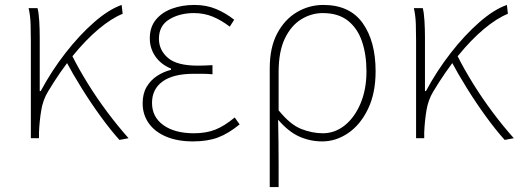

<svg xmlns="http://www.w3.org/2000/svg" viewBox="-20 -560 2102 778"><path d="M105 0V-396Q105 -428 104 -462Q103 -496 96 -527H132Q137 -509 139 -475.5Q141 -442 141 -409V-191H145Q189 -273 245.5 -345.5Q302 -418 361.5 -470Q421 -522 473 -540L477 -504Q432 -486 380 -442.5Q328 -399 275.5 -334.5Q223 -270 174 -188Q154 -155 147 -112.5Q140 -70 138 -24V0ZM464 7Q428 -33 388 -88Q348 -143 311 -202.5Q274 -262 247 -313L273 -333Q299 -281 335.5 -222Q372 -163 415 -105.5Q458 -48 501 0Z M762 13Q699 13 653 -6.5Q607 -26 582.5 -61Q558 -96 558 -141Q558 -181 574.5 -208.5Q591 -236 617.5 -253Q644 -270 673 -277V-282Q632 -299 609.5 -331.5Q587 -364 587 -405Q587 -450 611.5 -480Q636 -510 677 -525Q718 -540 768 -540Q816 -540 855.5 -523.5Q895 -507 929 -480L911 -452Q877 -478 842 -492.5Q807 -507 766 -507Q708 -507 666 -481.5Q624 -456 624 -403Q624 -357 660.5 -325.5Q697 -294 781 -294Q796 -294 808.5 -294.5Q821 -295 841 -296V-259Q818 -261 801 -261Q784 -261 765 -261Q682 -261 639 -230Q596 -199 596 -143Q596 -86 642 -53Q688 -20 766 -20Q815 -20 852 -34.5Q889 -49 931 -84L951 -56Q906 -19 863.5 -3Q821 13 762 13Z M1073 198V-283Q1073 -368 1103.5 -425Q1134 -482 1183.5 -511Q1233 -540 1290 -540Q1397 -540 1449.5 -466.5Q1502 -393 1502 -271Q1502 -182 1471 -118Q1440 -54 1390.5 -20.5Q1341 13 1286 13Q1237 13 1193 -6.5Q1149 -26 1107 -75Q1108 -22 1108.5 19.5Q1109 61 1109 103Q1109 145 1109 198ZM1288 -20Q1337 -20 1377 -52Q1417 -84 1441 -141Q1465 -198 1465 -271Q1465 -338 1447 -391.5Q1429 -445 1390 -476Q1351 -507 1288 -507Q1242 -507 1201 -482Q1160 -457 1134.5 -404.5Q1109 -352 1109 -268V-113Q1156 -55 1200.5 -37.5Q1245 -20 1288 -20Z M1666 0V-396Q1666 -428 1665 -462Q1664 -496 1657 -527H1693Q1698 -509 1700 -475.5Q1702 -442 1702 -409V-191H1706Q1750 -273 1806.5 -345.5Q1863 -418 1922.5 -470Q1982 -522 2034 -540L2038 -504Q1993 -486 1941 -442.5Q1889 -399 1836.5 -334.5Q1784 -270 1735 -188Q1715 -155 1708 -112.5Q1701 -70 1699 -24V0ZM2025 7Q1989 -33 1949 -88Q1909 -143 1872 -202.5Q1835 -262 1808 -313L1834 -333Q1860 -281 1896.5 -222Q1933 -163 1976 -105.5Q2019 -48 2062 0Z"/></svg>

Font: Noto Sans JP
Style: Regular
Weight: 100
Designer: Ryoko NISHIZUKA 西塚涼子 (kana, bopomofo & ideographs); Paul D. Hunt (Latin, Greek & Cyrillic); Sandoll Communications 산돌커뮤니
Foundry: Adobe
Version: Version 2.004;hotconv 1.0.118;makeotfexe 2.5.65603